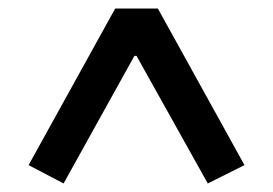

<svg xmlns="http://www.w3.org/2000/svg" viewBox="-20 -718 640 450"><path d="M467 -288 300 -587H295L129 -288L47 -331L250 -698H350L553 -331Z"/></svg>

Font: IBM Plex Sans Thai Medm
Style: Regular
Weight: 500
Designer: Mike Abbink, Paul van der Laan, Pieter van Rosmalen, Ben Mitchell, Mark Frömberg
Foundry: Bold Monday
Version: Version 1.2